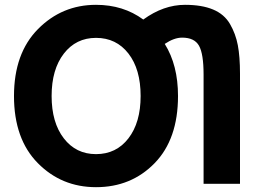

<svg xmlns="http://www.w3.org/2000/svg" viewBox="-20 -745 1082 796"><path d="M378 -725Q491 -725 574 -664Q658 -725 747 -725Q817 -725 863.5 -705.5Q910 -686 933.5 -645.5Q957 -605 966 -557.5Q975 -510 975 -440V17H824V-436Q824 -522 805 -555.5Q786 -589 735 -589Q702 -589 663 -563Q718 -475 718 -347Q718 -168 621 -68.5Q524 31 378 31Q235 31 136.5 -69Q38 -169 38 -347Q38 -524 137.5 -624.5Q237 -725 378 -725ZM378 -106Q462 -106 512.5 -171.5Q563 -237 563 -347Q563 -458 512.5 -523Q462 -588 378 -588Q295 -588 244.5 -522.5Q194 -457 194 -347Q194 -237 244.5 -171.5Q295 -106 378 -106Z"/></svg>

Font: Repo
Style: Bold
Weight: 700
Designer: Stefan Peev
Foundry: Context Ltd
Version: Version 001.000